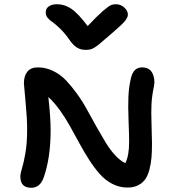

<svg xmlns="http://www.w3.org/2000/svg" viewBox="-20 -886 819 898"><path d="M522 -866.2Q544.4 -866.2 561.3 -850.8Q578.1 -835.4 578.1 -817.9Q578.1 -804.2 563.5 -786.6Q548.8 -769 495.1 -723.1Q482.4 -712.9 464.8 -697.3Q447.3 -681.6 440.4 -676.3Q433.6 -670.9 422.4 -663.8Q411.1 -656.7 401.9 -654.8Q392.6 -652.8 379.9 -652.8Q356.4 -652.8 338.6 -664.3Q320.8 -675.8 301.8 -704.1Q281.7 -732.4 259.5 -753.7Q237.3 -774.9 224.4 -783.4Q211.4 -792 202.6 -803Q193.8 -814 193.8 -828.1Q193.8 -845.7 208 -856Q222.2 -866.2 247.1 -866.2Q281.7 -866.2 313.2 -845.2Q344.7 -824.2 390.1 -764.2Q434.1 -811 460.4 -833.7Q486.8 -856.4 497.6 -861.3Q508.3 -866.2 522 -866.2ZM126 -7.8Q75.2 -7.8 75.2 -60.1Q75.2 -74.7 83 -99.4Q90.8 -124 98.9 -170.2Q106.9 -216.3 106.9 -282.2Q106.9 -333 99.4 -410.9Q91.8 -488.8 91.8 -496.1Q91.8 -530.8 107.9 -550.8Q124 -570.8 157.2 -570.8Q194.3 -570.8 228.5 -554.2Q262.7 -537.6 289.1 -509.8Q315.4 -481.9 341.6 -445.6Q367.7 -409.2 388.4 -370.6Q409.2 -332 431.6 -292.5Q454.1 -252.9 474.1 -219.7Q494.1 -186.5 518.1 -160.4Q542 -134.3 565.9 -123Q584 -155.8 584 -224.1Q584 -253.9 581.3 -322Q578.6 -390.1 580.6 -434.1Q582.5 -478 591.8 -518.1Q598.1 -545.9 611.1 -558.3Q624 -570.8 645 -570.8Q678.7 -570.8 692.6 -544.2Q706.5 -517.6 700.2 -482.9Q690.9 -439.9 688.7 -402.6Q686.5 -365.2 688.7 -303.5Q690.9 -241.7 690.9 -216.8Q690.9 -177.7 688.5 -148.7Q686 -119.6 678.7 -92Q671.4 -64.5 658.9 -47.1Q646.5 -29.8 625.7 -19.3Q605 -8.8 576.2 -8.8Q539.1 -8.8 506.1 -25.6Q473.1 -42.5 447.3 -71.5Q421.4 -100.6 398.2 -136.5Q375 -172.4 352.3 -214.1Q329.6 -255.9 308.3 -294.2Q287.1 -332.5 260.3 -370.1Q233.4 -407.7 206.1 -432.1Q216.8 -337.9 216.8 -275.9Q216.8 -147.5 184.1 -55.2Q167.5 -7.8 126 -7.8Z"/></svg>

Font: Shantell Sans Irregular Bouncy
Style: Regular
Weight: 500
Designer: Stephen Nixon, Anya Danilova, Shantell Martin
Foundry: Arrow Type
Version: Version 1.006;[9816181b4]